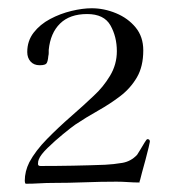

<svg xmlns="http://www.w3.org/2000/svg" viewBox="-20 -821 430 465"><path d="M343 -478Q343 -477 340 -464Q337 -451 332.5 -434.5Q328 -418 324 -403.5Q320 -389 319 -384Q318 -383 318 -381V-379Q304 -379 290 -380Q276 -381 262 -381Q224 -381 185 -379.5Q146 -378 108 -378Q92 -378 75.5 -377Q59 -376 43 -376Q41 -376 40.5 -379Q40 -382 40 -383Q40 -406 51 -428Q66 -456 94 -484.5Q122 -513 153 -540Q184 -567 207 -589Q230 -610 246.5 -637.5Q263 -665 263 -697Q263 -732 247.5 -759.5Q232 -787 191 -787Q149 -787 125.5 -764Q102 -741 98 -700Q98 -696 98 -692.5Q98 -689 97 -685Q96 -673 93 -668Q90 -663 76 -663Q62 -663 54 -672Q46 -681 46 -695Q46 -722 61.5 -742Q77 -762 101.5 -775Q126 -788 153 -794.5Q180 -801 202 -801Q232 -801 261 -789Q290 -777 308.5 -754.5Q327 -732 327 -699Q327 -660 311.5 -633.5Q296 -607 271 -588Q246 -569 217.5 -553Q189 -537 162 -519Q152 -512 132.5 -496Q113 -480 95.5 -463Q78 -446 74 -435Q72 -431 72 -424Q72 -419 78 -419Q157 -419 235 -422Q255 -423 276 -426.5Q297 -430 312 -446Q314 -449 319.5 -458Q325 -467 330 -475.5Q335 -484 337 -484Q343 -484 343 -478Z"/></svg>

Font: Kaisei Decol
Style: Regular
Weight: 400
Designer: Font-Kai, 金井和夫
Foundry: KAZUO KANAI
Version: Version 5.003